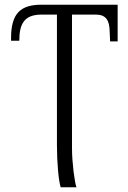

<svg xmlns="http://www.w3.org/2000/svg" viewBox="-20 -556 545 816"><path d="M238 240H305C297 219 286 134 286 75V-494H387C431 -494 445 -469 446 -424L448 -380H480V-536H157C68 -536 27 -500 27 -394V-383H62C62 -456 84 -494 157 -494H222V60C222 135 229 213 238 240Z"/></svg>

Font: Noto Serif Light
Style: Regular
Weight: 300
Designer: Monotype Design Team
Foundry: Monotype Imaging Inc.
Version: Version 2.013